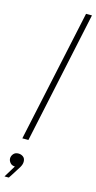

<svg xmlns="http://www.w3.org/2000/svg" viewBox="-156 -798 535 1067"><g transform="rotate(15 112.0 -265.0)"><path d="M69 0H34L197 -760H231ZM18 230H-7L49 138L65 152Q58 157 50.5 159.5Q43 162 36 162Q17 162 7 150Q-3 138 -3 125Q-3 111 7 99Q17 87 36 87Q51 87 63 96Q75 105 75 124Q75 139 65.5 155.5Q56 172 33 207Z"/></g></svg>

Font: Be Vietnam Pro Variable Thin
Style: Italic
Weight: 100
Italic angle: -12°
Designer: Lam Bao, Tony Le, Vietanh Nguyen
Foundry: Yellow Type Foundry
Version: Version 1.002